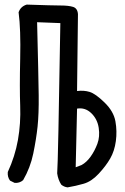

<svg xmlns="http://www.w3.org/2000/svg" viewBox="-20 -809 540 831"><path d="M272.5 2Q256.8 0 245.1 -9.8Q231.4 -31.2 227.5 -58.6Q231.4 -104.5 241.2 -709L140.6 -712.9Q146.5 -478.5 147.5 -397Q148.4 -315.4 142.6 -260.7Q136.7 -206.1 124 -144.5Q111.3 -83 80.1 -29.3Q64.5 -15.6 43 -17.6L23.4 -27.3Q11.7 -43 13.7 -64.5Q44.9 -131.8 57.6 -203.1Q70.3 -274.4 67.4 -351.6Q64.5 -428.7 67.4 -555.2Q70.3 -681.6 60.5 -755.9Q69.3 -781.2 95.7 -789.1Q210 -785.2 243.2 -785.2Q276.4 -785.2 295.9 -779.3Q315.4 -773.4 317.4 -748L313.5 -415Q342.8 -418.9 368.2 -411.1Q393.6 -403.3 432.6 -365.2Q471.7 -327.1 479.5 -284.2Q487.3 -241.2 481.4 -198.2Q475.6 -155.3 457 -123Q438.5 -90.8 407.2 -57.1Q376 -23.4 341.8 -13.7Q307.6 -3.9 272.5 2ZM333 -94.7Q354.5 -106.4 372.1 -130.9Q389.6 -155.3 401.4 -186.5Q413.1 -217.8 407.2 -255.9Q401.4 -293.9 375 -319.3Q348.6 -344.7 313.5 -338.9L307.6 -85Z"/></svg>

Font: JasonHandwriting4
Style: Regular
Weight: 400
Version: Version 1.01.21